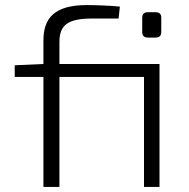

<svg xmlns="http://www.w3.org/2000/svg" viewBox="-20 -736 746 756"><path d="M608 -484H214V-571C214 -638 248 -663 343 -663H447L452 -710C415 -714 353 -716 322 -716C196 -716 151 -666 151 -577V-484L38 -479V-433H151V0H214V-433H547V0H608ZM563 -688C548 -688 540 -681 540 -667V-609C540 -595 548 -588 563 -588H592C607 -588 615 -595 615 -609V-667C615 -681 607 -688 592 -688Z"/></svg>

Font: Exo 2 Light Expanded
Style: Regular
Weight: 300
Width: 7
Designer: Natanael Gama
Version: Version 1.001;PS 001.001;hotconv 1.0.70;makeotf.lib2.5.58329